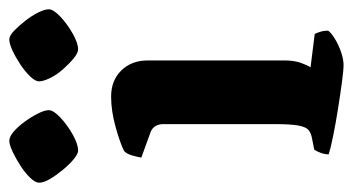

<svg xmlns="http://www.w3.org/2000/svg" viewBox="-224 -566 759 413"><g transform="rotate(-90 155.5 -359.5)"><path d="M222 0Q211 0 185 -3.5Q159 -7 127.5 -12Q96 -17 69 -22.5Q42 -28 30 -32Q30 -40 33 -48.5Q36 -57 40 -63L65 -68Q76 -70 82.5 -75.5Q89 -81 92 -97.5Q95 -114 95 -146V-388Q95 -398 90.5 -405Q86 -412 78 -415L23 -435Q25 -446 28 -456Q31 -466 37 -472Q55 -481 89.5 -490.5Q124 -500 154 -500Q189 -500 210.5 -478Q232 -456 232 -421V-127Q232 -106 226.5 -91Q221 -76 217 -71L289 -62Q291 -58 293.5 -50.5Q296 -43 296 -33Q291 -26 277.5 -18Q264 -10 249 -5Q234 0 222 0ZM256 -571Q248 -571 236.5 -580.5Q225 -590 213 -603.5Q201 -617 194 -631.5Q187 -646 187 -655Q187 -663 197.5 -674Q208 -685 223 -695Q238 -705 253 -712Q268 -719 277 -719Q285 -719 295.5 -709Q306 -699 317 -685Q328 -671 335 -657Q342 -643 342 -634Q342 -624 326 -609Q310 -594 289.5 -582.5Q269 -571 256 -571ZM38 -571Q31 -571 19.5 -580.5Q8 -590 -3.5 -604Q-15 -618 -23 -631.5Q-31 -645 -31 -655Q-31 -663 -20.5 -674Q-10 -685 5.5 -695Q21 -705 36 -712Q51 -719 59 -719Q68 -719 79 -709.5Q90 -700 100.5 -685.5Q111 -671 118 -657Q125 -643 125 -634Q125 -624 109 -609Q93 -594 72.5 -582.5Q52 -571 38 -571Z"/></g></svg>

Font: Texturina Medium 12pt
Style: Bold
Weight: 700
Version: Version 1.002